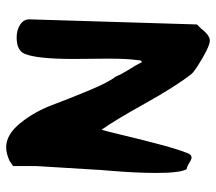

<svg xmlns="http://www.w3.org/2000/svg" viewBox="-60 -666 719 640"><g transform="rotate(90 300.0 -345.5)"><path d="M44 -83V-84L61 -642L75 -656Q97 -685 115 -685Q131 -685 174.5 -659.5Q218 -634 226 -624Q267 -572 325 -468Q383 -364 412 -324Q417 -340 432 -403Q447 -466 462.5 -523.5Q478 -581 489 -608Q494 -624 505 -624Q511 -624 523.5 -616Q536 -608 543 -608Q556 -588 556 -506Q556 -473 554 -432Q552 -391 548.5 -350.5Q545 -310 545 -302L533 -106V-29L515 -17Q490 -6 471 -6Q428 -6 390 -53Q352 -100 330 -158.5Q308 -217 281 -282Q254 -347 235 -371Q225 -394 211 -416Q197 -438 191 -450Q188 -458 186 -458Q180 -458 180 -445V-443Q175 -413 175 -346Q175 -328 175.5 -289.5Q176 -251 176 -231Q176 -109 159 -68Q148 -41 104 -41Q80 -41 62 -52.5Q44 -64 44 -83Z"/></g></svg>

Font: NaniFont Regular
Style: Regular
Weight: 400
Designer: Nanigashitei
Version: Version 1.036